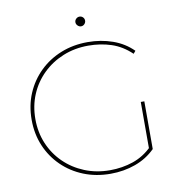

<svg xmlns="http://www.w3.org/2000/svg" viewBox="-91 -927 955 1014"><g transform="rotate(-10 387.0 -420.0)"><path d="M421 3Q343 3 277 -23.5Q211 -50 162 -98Q113 -146 86 -210Q59 -274 59 -350Q59 -426 86 -490Q113 -554 162 -602Q211 -650 277 -676.5Q343 -703 421 -703Q492 -703 554.5 -681Q617 -659 662 -614L650 -600Q602 -646 544.5 -665Q487 -684 421 -684Q348 -684 285.5 -658.5Q223 -633 176.5 -587.5Q130 -542 104.5 -481.5Q79 -421 79 -350Q79 -279 104.5 -218.5Q130 -158 176.5 -112.5Q223 -67 285.5 -41.5Q348 -16 421 -16Q487 -16 545.5 -36Q604 -56 650 -102L662 -87Q617 -42 554.5 -19.5Q492 3 421 3ZM662 -87 643 -89V-343H662ZM402 -791Q392 -791 384 -799Q376 -807 376 -817Q376 -828 384 -835.5Q392 -843 402 -843Q413 -843 420.5 -835.5Q428 -828 428 -817Q428 -807 420.5 -799Q413 -791 402 -791Z"/></g></svg>

Font: Montserrat Thin
Style: Regular
Weight: 100
Designer: Julieta Ulanovsky
Foundry: Julieta Ulanovsky
Version: Version 9.000